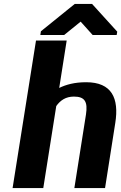

<svg xmlns="http://www.w3.org/2000/svg" viewBox="-20 -956 616 976"><path d="M44 0H200L266 -417C287 -446 314 -465 356 -465C411 -465 427 -439 417 -374L358 0H514L566 -331C586 -457 548 -538 418 -538C359 -538 316 -526 281 -509L319 -750H163ZM185 -778H306L390 -846L451 -778H573L576 -795L448 -936H360L188 -797Z"/></svg>

Font: Aerodynamic
Style: BdObl
Weight: 500
Designer: Google
Version: Version 2.000980; 2014